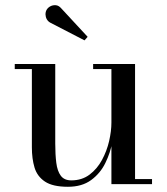

<svg xmlns="http://www.w3.org/2000/svg" viewBox="-20 -705 638 735"><path d="M240 10Q182 10 152.2 -9.8Q122.5 -29.5 112.2 -63.5Q102 -97.5 102 -141V-440.5H36.5V-460H191.5V-155.5Q191.5 -113.5 195.5 -81.8Q199.5 -50 212.8 -32.2Q226 -14.5 253 -14.5Q293.5 -14.5 322.8 -36.5Q352 -58.5 370.5 -92.8Q389 -127 397.8 -165.2Q406.5 -203.5 406.5 -235.5L418 -238Q418 -205 410.2 -162.5Q402.5 -120 383.2 -80.8Q364 -41.5 329 -15.8Q294 10 240 10ZM406.5 0V-440.5H336.5V-460H497V-19.5H562V0ZM303.5 -550.5 172 -618.5Q164 -623 159.2 -631.2Q154.5 -639.5 154.2 -649.5Q154 -659.5 158.5 -667.5Q163.5 -676 173 -681Q182.5 -686 193.8 -685Q205 -684 214.5 -673L315.5 -564Z"/></svg>

Font: Bodoni Moda SC 11pt
Style: Regular
Weight: 400
Version: Version 2.005